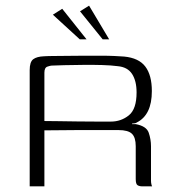

<svg xmlns="http://www.w3.org/2000/svg" viewBox="-20 -659 621 679"><path d="M366 -199Q366 -199 335.5 -199Q305 -199 253.5 -199Q202 -199 137 -198V0H85V-411Q85 -440 97.5 -449.5Q110 -459 136 -460Q151 -461 173.5 -461Q196 -461 224 -461.5Q252 -462 281 -462Q310 -462 336.5 -462Q363 -462 384.5 -461Q406 -460 419 -459Q471 -454 494 -423.5Q517 -393 517 -337Q517 -294 503.5 -266.5Q490 -239 464 -226Q462 -224 456.5 -223Q451 -222 447 -222V-220Q450 -220 454 -220Q458 -220 460 -220Q498 -213 506 -189.5Q514 -166 514 -142V-20Q514 -13 515.5 -7Q517 -1 518 0H483Q473 0 466.5 -4Q460 -8 460 -26V-142Q460 -173 446.5 -186Q433 -199 399 -199ZM137 -231Q153 -231 185 -230.5Q217 -230 255 -229.5Q293 -229 325 -229Q357 -229 372 -229Q408 -229 435.5 -251Q463 -273 463 -332Q463 -373 447 -397.5Q431 -422 396 -425Q374 -428 341 -429Q308 -430 272.5 -429.5Q237 -429 207.5 -428.5Q178 -428 162 -427Q159 -427 148 -423.5Q137 -420 137 -402ZM262 -520 167 -607 200 -628 286 -520ZM343 -520 263 -619 295 -639 366 -520Z"/></svg>

Font: Genos Light
Style: Regular
Weight: 300
Designer: Robert E. Leuschke
Foundry: Robert E. Leuschke
Version: Version 1.010